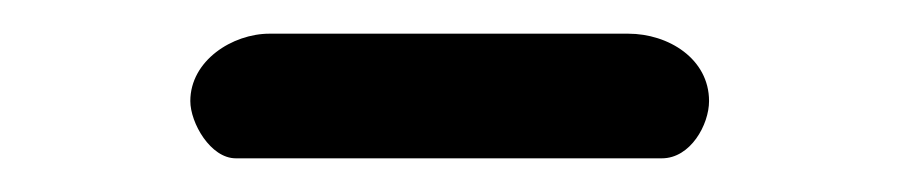

<svg xmlns="http://www.w3.org/2000/svg" viewBox="-20 -727 540 114"><path d="M93 -667C93 -654 105 -633 120 -633H373C390 -633 401 -653 401 -667C401 -692 377 -707 353 -707H140C118 -707 93 -691 93 -667Z"/></svg>

Font: Asimov Print
Style: Regular
Weight: 500
Designer: Google
Version: Version 2.000980: 2014